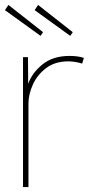

<svg xmlns="http://www.w3.org/2000/svg" viewBox="-23 -756 359 776"><path d="M70 0V-525H90L91 -417Q106 -461 148.5 -495.5Q191 -530 258 -530Q292 -530 316 -522L309 -499Q293 -504 278.5 -506Q264 -508 253 -508Q199 -508 163 -480.5Q127 -453 109.5 -413.5Q92 -374 92 -338V0ZM261 -611 117 -715 131 -736 271 -626ZM141 -611 -3 -715 11 -736 151 -626Z"/></svg>

Font: Lexend Thin
Style: Regular
Weight: 100
Designer: Bonnie Shaver-Troup, Thomas Jockin
Foundry: Lexend
Version: Version 1.007; ttfautohint (v1.8.3)